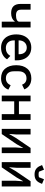

<svg xmlns="http://www.w3.org/2000/svg" viewBox="1366 -2203 850 3622"><g transform="rotate(90 1791.0 -392.0)"><path d="M384 -245Q334 -177 228 -177Q54 -177 54 -354V-544H163V-361Q163 -314 188.5 -291.5Q214 -269 269 -269Q324 -269 356.5 -285.5Q389 -302 389 -332V-544H498V0H389V-245Z M629 -273Q629 -359 659 -423Q689 -487 745 -522Q801 -557 877 -557Q954 -557 1008 -522Q1062 -487 1090 -425.5Q1118 -364 1118 -286V-246H742V-227Q742 -159 780.5 -118Q819 -77 889 -77Q984 -77 1035 -162L1099 -100Q1069 -48 1011.5 -17.5Q954 13 879 13Q803 13 746.5 -22Q690 -57 659.5 -122Q629 -187 629 -273ZM742 -318H1003V-328Q1003 -394 969 -433Q935 -472 878 -472Q818 -472 780 -431Q742 -390 742 -325Z M1210 -273Q1210 -405 1275.5 -481.5Q1341 -558 1458 -558Q1536 -558 1588.5 -523Q1641 -488 1666 -426L1577 -383Q1564 -422 1533.5 -444.5Q1503 -467 1458 -467Q1394 -467 1359.5 -427Q1325 -387 1325 -320V-225Q1325 -157 1359 -117.5Q1393 -78 1458 -78Q1546 -78 1589 -168L1671 -124Q1644 -57 1589.5 -22Q1535 13 1458 13Q1341 13 1275.5 -63.5Q1210 -140 1210 -273Z M1783 0V-544H1892V-324H2133V-544H2242V0H2133V-235H1892V0Z M2411 0V-544H2517V-278L2507 -143H2511L2580 -263L2771 -544H2869V0H2762V-266L2772 -402H2769L2699 -279L2509 0Z M3114 -714 3093 -760 3181 -797 3219 -702Q3243 -695 3271 -695Q3299 -695 3324 -702L3361 -797L3449 -760L3428 -714Q3406 -667 3368.5 -643Q3331 -619 3271 -619Q3212 -619 3174 -643.5Q3136 -668 3114 -714ZM3039 0V-544H3145V-278L3135 -143H3139L3208 -263L3399 -544H3497V0H3390V-266L3400 -402H3397L3327 -279L3137 0Z"/></g></svg>

Font: IBM Plex Sans JP Medm
Style: Regular
Weight: 500
Designer: Mike Abbink; Paul van der Laan; Pieter van Rosmalen; Wujin Sim; Yejin Wi; Jinhee Kim; Boomi Park; Yona Kim; Kichan Ma
Foundry: Sandoll Inc.
Version: Version 1.002